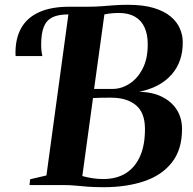

<svg xmlns="http://www.w3.org/2000/svg" viewBox="-20 -771 804 800"><path d="M411.5 9Q373.5 9 345 6.8Q316.5 4.5 292.5 2.2Q268.5 0 242 0H103L105.5 -24L173.5 -40L265 -711L256 -728L269 -743H347Q377 -743 402.8 -745Q428.5 -747 455 -749Q481.5 -751 513 -751Q577 -751 620.8 -737.8Q664.5 -724.5 691 -702.2Q717.5 -680 729.5 -652.2Q741.5 -624.5 741.5 -595Q742 -513 694.2 -459.5Q646.5 -406 559.5 -388.5Q616 -387.5 656 -367.2Q696 -347 717.2 -312.8Q738.5 -278.5 738.5 -233.5Q738.5 -147.5 696.2 -94Q654 -40.5 580.5 -15.8Q507 9 411.5 9ZM372 -400.5Q391 -400.5 410.5 -400.5Q430 -400.5 449.5 -400.5Q485.5 -400.5 519.2 -422Q553 -443.5 574.5 -485.2Q596 -527 595.5 -588Q595.5 -628 582.2 -657Q569 -686 542.2 -701.5Q515.5 -717 475 -717Q461 -717 445 -715.5Q429 -714 415 -711ZM410 -25Q465.5 -25 504.2 -49.2Q543 -73.5 563.8 -120.5Q584.5 -167.5 584 -235.5Q583.5 -302.5 545.8 -333.2Q508 -364 443.5 -364Q424 -364 403 -363.8Q382 -363.5 367.5 -362.5L323 -37.5Q342.5 -32 364.8 -28.5Q387 -25 410 -25ZM45 -537.5Q45 -540.5 44.8 -543.8Q44.5 -547 44.5 -550.5Q44.5 -612.5 69 -655.2Q93.5 -698 143.5 -720.5Q193.5 -743 269 -743L265 -711Q223 -711 198.2 -698.8Q173.5 -686.5 162.5 -659Q151.5 -631.5 151.5 -584.5Q151.5 -571 152.8 -559.8Q154 -548.5 156.5 -537.5Z"/></svg>

Font: Merriweather 120pt
Style: Bold Italic
Weight: 700
Italic angle: -7.8°
Version: Version 2.101